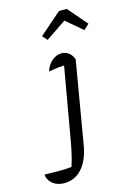

<svg xmlns="http://www.w3.org/2000/svg" viewBox="-257 -786 723 1059"><g transform="rotate(-15 105.0 -256.5)"><path d="M165 -422Q135 -422 106 -419Q77 -416 52 -410Q59 -434 73 -452Q87 -470 105.5 -480Q124 -490 143 -490Q166 -490 184 -476.5Q202 -463 211 -438ZM211 -438 131 32Q117 114 76.5 160Q36 206 -26 206Q-52 206 -72.5 196.5Q-93 187 -105.5 170Q-118 153 -120 132Q-88 133 -45.5 133.5Q-3 134 35 130Q43 104 48.5 84Q54 64 58 43.5Q62 23 67 -3L145 -448ZM235 -719 330 -609 299 -581 206 -660 89 -581 65 -609 191 -719Z"/></g></svg>

Font: Piazzolla 24pt
Style: Italic
Weight: 400
Italic angle: -11.3°
Designer: Juan Pablo del Peral
Foundry: Huerta Tipografica
Version: Version 2.005